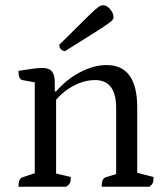

<svg xmlns="http://www.w3.org/2000/svg" viewBox="-20 -709 637 729"><path d="M50 0Q50 -32 66 -36L123 -55L112 -38V-409L124 -394L65 -405Q50 -408 50 -440Q88 -446 107.5 -448.5Q127 -451 140 -451Q166 -451 177 -438Q188 -425 188 -396V-359L182 -362H193Q233 -408 284.5 -435Q336 -462 385 -462Q501 -462 501 -301V-43L489 -56L563 -37Q563 -22 560 -14.5Q557 -7 547 0H366Q366 -32 382 -36L431 -51L421 -34V-299Q421 -405 341 -405Q311 -405 281.5 -393.5Q252 -382 227 -362.5Q202 -343 185 -320L193 -339V-39L181 -53L249 -37Q249 -22 245.5 -14.5Q242 -7 231 0ZM227 -515Q219 -515 212 -521.5Q205 -528 205 -539Q260 -593 291 -624Q322 -655 337 -668.5Q352 -682 358.5 -685.5Q365 -689 371 -689Q381 -689 390 -682Q399 -675 405 -664.5Q411 -654 411 -643Q411 -638 407 -633Q403 -628 386 -616Q369 -604 331.5 -580.5Q294 -557 227 -515Z"/></svg>

Font: Petrona
Style: Regular
Weight: 400
Designer: Ringo R. Seeber
Foundry: Ringo R. Seeber
Version: Version 2.001; ttfautohint (v1.8.3)